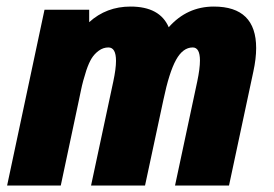

<svg xmlns="http://www.w3.org/2000/svg" viewBox="-20 -574 847 594"><path d="M255.9 -543.9V-505.4Q309.1 -553.7 383.8 -553.7Q474.6 -553.7 502 -489.7Q558.6 -553.7 641.6 -553.7Q772.5 -553.7 772.5 -425.3Q772.5 -392.6 763.7 -352.1L688.5 0H521.5L590.3 -322.3Q598.6 -361.8 598.6 -386.7Q598.6 -427.2 576.2 -427.2Q545.9 -427.2 524.7 -388.9Q503.4 -350.6 485.4 -264.6L428.7 0H261.7L330.6 -322.3Q338.9 -361.3 338.9 -385.7Q338.9 -427.2 315.4 -427.2Q299.3 -427.2 285.6 -417.2Q272 -407.2 263.4 -393.3Q254.9 -379.4 247.1 -356.4Q236.3 -323.2 230.5 -294.7Q224.6 -266.1 223.6 -261.7L168 0H2L117.7 -543.9Z"/></svg>

Font: Open Sans Hebrew Condensed Extra Bold
Style: Italic
Weight: 800
Width: 3
Italic angle: -12°
Foundry: Ascender Corporation, Yanek Iontef
Version: Version 2.001;PS 002.001;hotconv 1.0.70;makeotf.lib2.5.58329